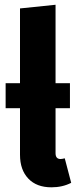

<svg xmlns="http://www.w3.org/2000/svg" viewBox="-20 -778 327 815"><path d="M254.9 -106 282.2 -2Q245.1 17.1 198.2 17.1Q135.3 17.1 100.1 -20Q64.9 -57.1 64.9 -121.1V-318.8H3.9V-424.8H64.9V-742.2L215.8 -757.8V-424.8H276.9V-318.8H215.8V-127.9Q215.8 -103 236.8 -103Q243.2 -103 254.9 -106Z"/></svg>

Font: Fira Sans Compressed
Style: Bold
Weight: 700
Width: 1
Designer: Carrois Corporate & Edenspiekermann AG
Foundry: Carrois Corporate GbR & Edenspiekermann AG
Version: Version 4.203;PS 004.203;hotconv 1.0.88;makeotf.lib2.5.64775